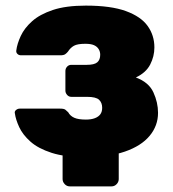

<svg xmlns="http://www.w3.org/2000/svg" viewBox="-20 -550 618 684"><path d="M229 114Q218 114 210.5 106Q203 98 203 88V-39L403 -46V88Q403 98 395.5 106Q388 114 377 114ZM286 10Q212 10 164 -5.5Q116 -21 88.5 -45.5Q61 -70 48.5 -97Q36 -124 33 -146Q31 -153 37 -158Q43 -163 50 -163H195Q208 -163 213 -159Q218 -155 223 -150Q230 -137 244.5 -130.5Q259 -124 286 -124Q305 -124 318 -129Q331 -134 337.5 -143Q344 -152 344 -166Q344 -184 333 -194.5Q322 -205 290 -205H234Q225 -205 219 -212Q213 -219 213 -227V-297Q213 -306 219 -312.5Q225 -319 234 -319H289Q316 -319 326.5 -328Q337 -337 337 -355Q337 -366 331.5 -375Q326 -384 315 -389Q304 -394 284 -394Q256 -394 243.5 -387Q231 -380 222 -366Q218 -361 212.5 -357Q207 -353 195 -353H55Q47 -353 42 -358Q37 -363 38 -370Q41 -394 54 -422Q67 -450 94.5 -474.5Q122 -499 168.5 -514.5Q215 -530 286 -530Q375 -530 428.5 -510.5Q482 -491 506 -457.5Q530 -424 530 -381Q530 -349 515 -320Q500 -291 464 -274Q510 -257 526.5 -221Q543 -185 543 -148Q543 -102 513 -66Q483 -30 425 -10Q367 10 286 10Z"/></svg>

Font: Rubik ExtraBold
Style: Regular
Weight: 800
Designer: Hubert and Fischer
Foundry: Hubert and Fischer
Version: Version 2.300;gftools[0.9.30]